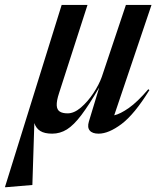

<svg xmlns="http://www.w3.org/2000/svg" viewBox="-76 -532 671 780"><path d="M337.5 -219.5 435.5 -512H539.5L388 -63.5Q412.5 -69 447.2 -93.2Q482 -117.5 526.5 -169.5L531 -166Q470 -67.5 417.8 -28.2Q365.5 11 324.5 11Q299 11 288.5 -1.8Q278 -14.5 285 -38L327 -176.5Q285.5 -105.5 254.5 -64.5Q223.5 -23.5 195.8 -6.2Q168 11 136 11Q105 11 87.8 0.2Q70.5 -10.5 63.5 -32L55.5 219.5L-51 228.5H-56L174.5 -512H279.5L164.5 -155.5Q158.5 -137.5 156.2 -124.8Q154 -112 154.5 -103.5Q155.5 -86 166.8 -78.8Q178 -71.5 199 -71.5Q225 -71.5 252.8 -95.2Q280.5 -119 303.2 -153.2Q326 -187.5 337.5 -219.5Z"/></svg>

Font: Newsreader 72pt Medium
Style: Italic
Weight: 500
Italic angle: -17°
Designer: Hugues Gentile
Foundry: Production Type
Version: Version 1.003; ttfautohint (v1.8.3)